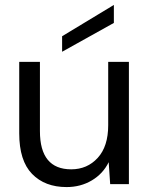

<svg xmlns="http://www.w3.org/2000/svg" viewBox="-20 -747 612 779"><path d="M250 12Q162 12 110 -41.5Q58 -95 58 -206V-496H142V-215Q142 -60 269 -60Q334 -60 376.5 -106.5Q419 -153 419 -239V-496H503V0H427L421 -89Q398 -42 352.5 -15Q307 12 250 12ZM232 -537V-600L442 -727V-654Z"/></svg>

Font: Firefly Display
Style: Regular
Weight: 400
Designer: Colophon Foundry, Jonny Pinhorn
Foundry: Colophon Foundry
Version: Version 1.200; ttfautohint (v1.8.3)